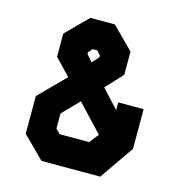

<svg xmlns="http://www.w3.org/2000/svg" viewBox="-104 -796 849 891"><g transform="rotate(15 320.5 -350.0)"><path d="M174 0.5 71 -102.5V-283.5L193.5 -407L119 -485V-596.5L222 -699.5H339L442 -596.5V-485L367 -404.5L448 -317V-354H570V-163.5L456.5 0.5ZM280.5 -501 309.5 -534V-541.5L292 -562H269.5L252 -541.5V-534ZM223.5 -141H365L400 -185.5L279.5 -314L202.5 -235V-162Z"/></g></svg>

Font: Tourney Expanded Black
Style: Regular
Weight: 900
Width: 7
Designer: Tyler Finck
Foundry: Etcetera Type Co
Version: Version 1.010; ttfautohint (v1.8.3)